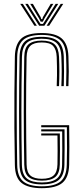

<svg xmlns="http://www.w3.org/2000/svg" viewBox="-20 -979 428 1005"><path d="M199 6Q127.5 6 93.1 -21.2Q58.8 -48.5 57.8 -116.2Q55.8 -216.8 55.2 -308.8Q54.8 -400.8 55.4 -492.1Q56 -583.5 57.8 -682.2Q59 -745.5 89.9 -775.8Q120.8 -806 198.2 -806Q270.8 -806 303.2 -777.6Q335.8 -749.2 338.2 -684Q340 -640 340 -606.1Q340 -572.2 338.2 -528.2H326Q327.2 -565.2 327.5 -600.9Q327.8 -636.5 326 -683.5Q323.8 -746 292.8 -771.1Q261.8 -796.2 198.2 -796.2Q131.2 -796.2 101.2 -769.8Q71.2 -743.2 70 -681.5Q67.2 -536.5 67.4 -395.9Q67.5 -255.2 70 -116.5Q71 -54 102.4 -28.9Q133.8 -3.8 199 -3.8Q267.5 -3.8 297.8 -30Q328 -56.2 329.5 -116.5Q330.8 -161 330.9 -205.4Q331 -249.8 330 -312.8H195.8V-323.5H342Q343.2 -256.2 343.1 -210.8Q343 -165.2 342 -116.2Q340.2 -50.8 307.1 -22.4Q274 6 199 6ZM199 -13.8Q138.5 -13.8 110.9 -37.4Q83.2 -61 82.2 -117.2Q79.8 -257 79.8 -393.4Q79.8 -529.8 82.5 -681.8Q83.5 -735.2 109.1 -760.8Q134.8 -786.2 198.2 -786.2Q257.8 -786.2 284.6 -762.4Q311.5 -738.5 313.8 -683.2Q315.2 -639.5 315.2 -605.2Q315.2 -571 313.8 -528.2H301.2Q303 -571 303 -605Q303 -639 301.2 -682Q299.2 -733.2 275 -754.8Q250.8 -776.2 198.2 -776.2Q142.5 -776.2 119.1 -753.5Q95.8 -730.8 94.8 -681.5Q92 -531.2 92 -396.2Q92 -261.2 94.5 -116.8Q95.8 -64.5 121.4 -44.1Q147 -23.8 199 -23.8Q253.2 -23.8 278.5 -44.9Q303.8 -66 305 -117Q305.8 -153.5 306 -191.4Q306.2 -229.2 305.5 -291.2H195.8V-302H317.8Q318.2 -251.8 318.2 -205.2Q318.2 -158.8 317.2 -116.8Q316 -61.5 288.4 -37.6Q260.8 -13.8 199 -13.8ZM199 -33.5Q153.2 -33.5 130.5 -51.9Q107.8 -70.2 107 -117Q104.5 -251.2 104.4 -390Q104.2 -528.8 107 -681.2Q107.8 -728.8 130.1 -747.6Q152.5 -766.5 198.2 -766.5Q244.8 -766.5 265.9 -746.8Q287 -727 289 -681.5Q290.8 -639.5 290.8 -605Q290.8 -570.5 289 -528.2H276.8Q278 -562 278.4 -585.6Q278.8 -609.2 278.2 -631Q277.8 -652.8 276.8 -681.2Q275.2 -719.8 258.2 -738.2Q241.2 -756.8 198.2 -756.8Q157.2 -756.8 138.6 -738.9Q120 -721 119.2 -679Q116.5 -540.5 116.6 -396.4Q116.8 -252.2 119.2 -118Q120 -76.2 139.6 -59.8Q159.2 -43.2 199 -43.2Q241.8 -43.2 260.8 -60.8Q279.8 -78.2 280.8 -118.5Q282.2 -182 280.8 -269.8H195.8V-280.5H293.2Q293.8 -230.8 293.8 -189.5Q293.8 -148.2 293 -117.5Q292 -70.8 269 -52.1Q246 -33.5 199 -33.5ZM86 -958.8H99.5L173 -844.2H160ZM112.2 -958.8H125.8L179 -873.8L192.2 -853.8H205L218 -873.8L271.2 -958.8H284.8L212.2 -844.2H185ZM138.2 -958.8H152L192.8 -889.2L196 -878.8H201.5L204.5 -889.2L245.5 -958.8H259L212.8 -882.5L204.2 -865.5H193L184.5 -882.5ZM297.8 -958.8H311L237.2 -844.2H224Z"/></svg>

Font: Big Shoulders Inline Text Light
Style: Regular
Weight: 300
Designer: Patric King
Foundry: XO Type Co
Version: Version 1.000